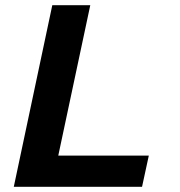

<svg xmlns="http://www.w3.org/2000/svg" viewBox="-20 -718 690 738"><path d="M181 -698H327L204 -120H552L526 0H33Z"/></svg>

Font: Azeret Mono SemiBold
Style: Italic
Weight: 600
Italic angle: -12°
Designer: Martin Vácha
Foundry: Displaay
Version: Version 1.000; Glyphs 3.0.3, build 3074